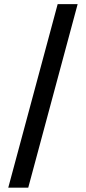

<svg xmlns="http://www.w3.org/2000/svg" viewBox="-20 -781 408 911"><path d="M348.4 -761.4 114 109.4H19.2L253.6 -761.4Z"/></svg>

Font: InterMG Medium
Style: Regular
Weight: 500
Designer: Rasmus Andersson
Foundry: rsms
Version: Version 3.019;December 26, 2023;FontCreator 15.0.0.2955 64-b